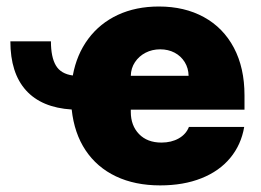

<svg xmlns="http://www.w3.org/2000/svg" viewBox="-20 -557 798 587"><path d="M202.6 -326.2Q214.4 -390.6 249.8 -438.2Q285.2 -485.8 340.3 -511.5Q395.5 -537.1 465.8 -537.1Q544.4 -537.1 603.5 -504.6Q662.6 -472.2 695.1 -410.9Q727.5 -349.6 727.5 -265.6V-221.7H379.9V-214.8Q379.9 -173.3 405 -147.2Q430.2 -121.1 473.6 -121.1Q503.9 -121.1 526.4 -133.8Q548.8 -146.5 557.6 -168.9H726.6Q717.3 -114.3 683.8 -74Q650.4 -33.7 595.7 -12Q541 9.8 469.7 9.8Q392.6 9.8 334.5 -17.8Q276.4 -45.4 241.7 -97.4Q207 -149.4 199.2 -222.2Q106.9 -228 59.3 -281Q11.7 -334 11.7 -430.7H135.7Q135.7 -382.3 150.9 -356.7Q166 -331.1 202.6 -326.2ZM556.6 -325.2Q556.2 -348.6 544.7 -367.2Q533.2 -385.7 513.7 -396Q494.1 -406.2 469.7 -406.2Q445.3 -406.2 425 -395.8Q404.8 -385.3 392.6 -366.9Q380.4 -348.6 379.9 -325.2Z"/></svg>

Font: Pretendard Std Black
Style: Regular
Weight: 900
Designer: Base glyphs from Inter by Rasmus Andersson; Hangeul glyphs from Noto Sans CJK(Source Han Sans) by Jang Soo-young and Kan
Foundry: Kil Hyung-jin
Version: Version 1.309